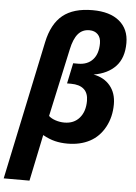

<svg xmlns="http://www.w3.org/2000/svg" viewBox="-96 -813 780 1101"><g transform="rotate(5 294.0 -262.5)"><path d="M392.1 -765.1Q491.7 -765.1 546.4 -719.7Q601.1 -674.3 601.1 -594.2Q601.1 -508.3 555.9 -460Q510.7 -411.6 429.2 -397.9Q490.2 -386.7 525.1 -344.7Q560.1 -302.7 560.1 -237.8Q560.1 -165 528.6 -106.7Q497.1 -48.3 442.4 -19.3Q387.7 9.8 314 9.8Q275.4 9.8 242.2 1.7Q209 -6.3 171.9 -26.9L116.2 240.2H-32.2L136.2 -558.1Q158.7 -665 220.5 -715.1Q282.2 -765.1 392.1 -765.1ZM383.8 -648.9Q343.3 -648.9 318.4 -619.6Q293.5 -590.3 280.8 -529.8L195.8 -139.2Q209 -126 234.4 -117.4Q259.8 -108.9 286.1 -108.9Q341.3 -108.9 373 -145.8Q404.8 -182.6 404.8 -244.1Q404.8 -289.1 379.2 -311.5Q353.5 -334 305.2 -334H282.2L307.1 -452.1H335.9Q389.6 -452.1 419.9 -485.4Q450.2 -518.6 450.2 -579.1Q450.2 -612.3 432.1 -630.6Q414.1 -648.9 383.8 -648.9Z"/></g></svg>

Font: Zoram GWebM
Style: Bold Italic
Weight: 700
Italic angle: -12°
Foundry: Ascender Corporation
Version: Version 1.000